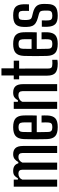

<svg xmlns="http://www.w3.org/2000/svg" viewBox="898 -1708 818 2654"><g transform="rotate(-90 1307.0 -381.0)"><path d="M53.5 0V-600H151V-542.5H169.5Q187 -574 208.5 -591Q230 -608 272 -608Q312.5 -608 339 -591Q365.5 -574 377 -536.5H394Q411.5 -568.5 436.5 -588.2Q461.5 -608 503.5 -608Q558.5 -608 587.2 -576.2Q616 -544.5 616.5 -471V0H519V-479Q519 -509 505 -522.2Q491 -535.5 464.5 -535.5Q437 -535.5 417 -520.2Q397 -505 386 -480V0H288V-479Q288 -508.5 274.5 -522Q261 -535.5 234 -535.5Q205.5 -535.5 183.2 -521.2Q161 -507 151 -481V0Z M878 8Q790.5 8 753 -25.8Q715.5 -59.5 711.5 -134.5Q710.5 -167.5 709.8 -210.2Q709 -253 709 -298.8Q709 -344.5 709.8 -387.8Q710.5 -431 711.5 -464Q716 -542 754.8 -575Q793.5 -608 876.5 -608Q960.5 -608 997.5 -574.8Q1034.5 -541.5 1038 -468Q1038.5 -456.5 1038.8 -425.5Q1039 -394.5 1038.8 -355.8Q1038.5 -317 1037 -282H807.5Q807.5 -243.5 808.2 -204.2Q809 -165 810 -124Q811 -92 826.5 -79.2Q842 -66.5 876.5 -66.5Q911 -66.5 925.2 -79.2Q939.5 -92 941 -124.5Q942 -139.5 942 -163.5Q942 -187.5 940.5 -215.5H1037Q1038 -201.5 1038.5 -176Q1039 -150.5 1038 -134.5Q1034.5 -58 998 -25Q961.5 8 878 8ZM808 -353.5H942Q942 -379 942.2 -404.5Q942.5 -430 942 -449.8Q941.5 -469.5 941 -477.5Q939 -509 924 -521.5Q909 -534 876.5 -534Q840 -534 825.5 -520.2Q811 -506.5 810 -477.5Q809.5 -447 808.8 -415.8Q808 -384.5 808 -353.5Z M1129.5 0V-600H1227V-542.5H1247.5Q1265.5 -575 1289.5 -591.5Q1313.5 -608 1354 -608Q1412.5 -608 1441.8 -575.8Q1471 -543.5 1471 -471V0H1374V-479Q1373.5 -509 1359.5 -522.2Q1345.5 -535.5 1316 -535.5Q1288.5 -535.5 1262.8 -521Q1237 -506.5 1227 -481V0Z M1754 8Q1663.5 8 1626.2 -24.8Q1589 -57.5 1588.5 -136L1588 -525.5H1537.5V-600H1590.5V-770H1689V-600H1795V-525.5H1686L1687 -124.5Q1687 -90 1701 -78Q1715 -66 1755 -66Q1770 -66 1781.2 -66.8Q1792.5 -67.5 1807 -68V3Q1795 5 1782 6.5Q1769 8 1754 8Z M2028 8Q1940.5 8 1903 -25.8Q1865.5 -59.5 1861.5 -134.5Q1860.5 -167.5 1859.8 -210.2Q1859 -253 1859 -298.8Q1859 -344.5 1859.8 -387.8Q1860.5 -431 1861.5 -464Q1866 -542 1904.8 -575Q1943.5 -608 2026.5 -608Q2110.5 -608 2147.5 -574.8Q2184.5 -541.5 2188 -468Q2188.5 -456.5 2188.8 -425.5Q2189 -394.5 2188.8 -355.8Q2188.5 -317 2187 -282H1957.5Q1957.5 -243.5 1958.2 -204.2Q1959 -165 1960 -124Q1961 -92 1976.5 -79.2Q1992 -66.5 2026.5 -66.5Q2061 -66.5 2075.2 -79.2Q2089.5 -92 2091 -124.5Q2092 -139.5 2092 -163.5Q2092 -187.5 2090.5 -215.5H2187Q2188 -201.5 2188.5 -176Q2189 -150.5 2188 -134.5Q2184.5 -58 2148 -25Q2111.5 8 2028 8ZM1958 -353.5H2092Q2092 -379 2092.2 -404.5Q2092.5 -430 2092 -449.8Q2091.5 -469.5 2091 -477.5Q2089 -509 2074 -521.5Q2059 -534 2026.5 -534Q1990 -534 1975.5 -520.2Q1961 -506.5 1960 -477.5Q1959.5 -447 1958.8 -415.8Q1958 -384.5 1958 -353.5Z M2416.5 8Q2334.5 8 2300.8 -25.2Q2267 -58.5 2264 -134Q2263.5 -156 2263.5 -175.2Q2263.5 -194.5 2265 -212H2352.5Q2351 -182 2351.2 -161Q2351.5 -140 2352 -124Q2353 -92 2368 -79.2Q2383 -66.5 2416.5 -66.5Q2454 -66.5 2470.2 -79.2Q2486.5 -92 2487 -124.5Q2487.5 -139 2487.5 -147.2Q2487.5 -155.5 2487.5 -163Q2487.5 -170.5 2487 -183Q2486.5 -213 2477.8 -228.5Q2469 -244 2442.5 -251.5L2382.5 -268Q2340.5 -280 2314.2 -297.8Q2288 -315.5 2275.5 -344Q2263 -372.5 2262 -416.5Q2262 -431.5 2262 -442Q2262 -452.5 2262 -464.5Q2263.5 -541 2299 -574.5Q2334.5 -608 2422 -608Q2503 -608 2537.5 -575.5Q2572 -543 2575 -467Q2575.5 -456 2575.2 -430.2Q2575 -404.5 2573.5 -389.5H2483Q2484 -404 2484 -420.8Q2484 -437.5 2484 -452.8Q2484 -468 2483.5 -478Q2482.5 -509 2469.2 -521.2Q2456 -533.5 2422 -533.5Q2387 -533.5 2373.2 -521.2Q2359.5 -509 2358.5 -478Q2358.5 -470.5 2358 -457.5Q2357.5 -444.5 2357.5 -425.5Q2358.5 -393.5 2366.5 -374.5Q2374.5 -355.5 2404.5 -347.5L2460 -333.5Q2520.5 -318.5 2550 -285.5Q2579.5 -252.5 2579.5 -187Q2579.5 -171.5 2579.2 -159.5Q2579 -147.5 2578.5 -132Q2577 -57 2540.8 -24.5Q2504.5 8 2416.5 8Z"/></g></svg>

Font: Big Shoulders Text Thin SemiBold
Style: Regular
Weight: 600
Version: Version 2.002